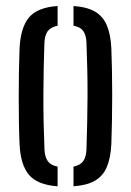

<svg xmlns="http://www.w3.org/2000/svg" viewBox="-20 -627 445 653"><path d="M46.5 -137.3Q45.1 -167.1 44.4 -207.9Q43.7 -248.6 43.7 -293.7Q43.7 -338.8 44.4 -382.7Q45.1 -426.6 46.5 -462.5Q50.3 -534.7 79.1 -568.3Q107.9 -601.9 175.9 -606.6V-539.5Q152.2 -534.7 142 -520.6Q131.9 -506.4 131 -479.8Q129.6 -440.6 128.7 -396.8Q127.8 -353 127.6 -306.6Q127.4 -260.3 128.3 -213.3Q129.3 -166.3 131.2 -120.4Q132.1 -93.8 142.4 -79.2Q152.7 -64.7 175.9 -60.4V6.6Q107.7 1.8 78.7 -32.2Q49.7 -66.3 46.5 -137.3ZM230 6.6V-60.4Q253.5 -65.1 263.3 -79.4Q273.2 -93.8 274.1 -119.2Q275.6 -164.5 276.5 -209.2Q277.5 -253.9 277.7 -298.8Q277.9 -343.7 276.9 -389.1Q276 -434.6 274.1 -481.4Q273.2 -507.5 263.1 -521.5Q253.1 -535.4 230 -539.6V-606.6Q276 -603.4 303.3 -587.4Q330.6 -571.3 343.5 -540.6Q356.4 -509.8 358.7 -462.5Q360.1 -429.6 360.8 -388.5Q361.6 -347.5 361.6 -303.5Q361.6 -259.4 360.8 -216.7Q360.1 -174 358.7 -137.3Q356.3 -89.8 343.4 -59.2Q330.5 -28.6 303.2 -12.6Q275.9 3.4 230 6.6Z"/></svg>

Font: Big Shoulders Stencil Text SC Thin
Style: Regular
Weight: 100
Designer: Patric King
Foundry: XO Type Co
Version: Version 2.001